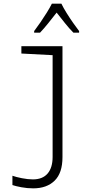

<svg xmlns="http://www.w3.org/2000/svg" viewBox="-20 -785 540 1051"><path d="M162 246Q129 246 97 240Q65 234 48 228V177Q67 184 100 190.5Q133 197 160 197Q213 197 240.5 165Q268 133 268 74V-483L97 -492V-532H322V75Q322 162 279 204Q236 246 162 246ZM167 -615Q183 -636 201.5 -663Q220 -690 236.5 -716.5Q253 -743 264 -765H316Q327 -742 344.5 -714Q362 -686 380.5 -659.5Q399 -633 413 -615V-606H382Q359 -629 335.5 -658.5Q312 -688 290 -716Q269 -689 244.5 -658.5Q220 -628 199 -606H167Z"/></svg>

Font: Noto Sans Mono ExtraCondensed Light
Style: Regular
Weight: 300
Width: 2
Designer: Monotype Design Team
Foundry: Monotype Imaging Inc.
Version: Version 2.014; ttfautohint (v1.8.4.7-5d5b)